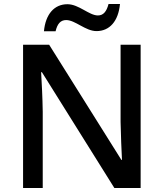

<svg xmlns="http://www.w3.org/2000/svg" viewBox="-20 -937 816 957"><path d="M199 -781H257C266 -819 282 -837 310 -837C355 -837 406 -782 461 -782C526 -782 570 -831 578 -917H521C511 -879 495 -860 468 -860C424 -860 373 -916 316 -916C251 -916 207 -867 199 -781ZM681 0V-714H581V-330C582 -265 586 -182 588 -140H585L225 -714H95V0H193V-380C192 -452 188 -524 185 -577H189L550 0Z"/></svg>

Font: Noto Sans Gujarati Medium
Style: Regular
Weight: 500
Designer: Jelle Bosma - Monotype Design Team, Universal Thirst
Foundry: Monotype Imaging Inc.
Version: Version 2.106